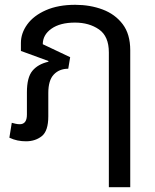

<svg xmlns="http://www.w3.org/2000/svg" viewBox="-20 -578 643 799"><path d="M88 10Q70 10 53 6.5Q36 3 19 -5L29 -67Q36 -65 45 -63Q54 -61 62 -61Q92 -61 92 -101V-194Q92 -256 115 -283.5Q138 -311 181 -321L182 -324L67 -366V-399Q67 -440 93.5 -476.5Q120 -513 171 -535.5Q222 -558 293 -558Q355 -558 407 -538.5Q459 -519 490.5 -477.5Q522 -436 522 -369V201H433V-360Q433 -427 392 -455.5Q351 -484 292 -484Q230 -484 194 -458.5Q158 -433 158 -394L272 -340L264 -292Q227 -292 204 -268Q181 -244 181 -191V-94Q181 -33 154 -11.5Q127 10 88 10Z"/></svg>

Font: Go Noto Kurrent-Regular
Style: Regular
Weight: 400
Designer: Monotype Design Team
Foundry: Monotype Imaging Inc.
Version: Version 2.012; ttfautohint (v1.8.4.7-5d5b)